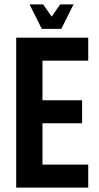

<svg xmlns="http://www.w3.org/2000/svg" viewBox="-20 -857 452 877"><path d="M383 -580H174V-399H355V-294H174V-105H383V0H54V-685H383ZM171 -725 115 -837H177L216 -781L255 -837H316L260 -725Z"/></svg>

Font: Khand Semibold
Style: Regular
Weight: 600
Designer: Devanagari: Sanchit Sawaria, Jyotish Sonowal; Latin: Satya Rajpurohit
Foundry: Indian Type Foundry
Version: Version 1.100;PS 1.0;hotconv 1.0.78;makeotf.lib2.5.61930; tt